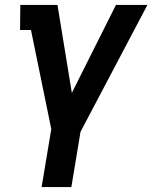

<svg xmlns="http://www.w3.org/2000/svg" viewBox="-20 -540 640 775"><path d="M148 215 187 -19 105 -419H61L62 -520H212L270 -165L448 -520H575L305 -8L268 215Z"/></svg>

Font: Iosevka HT Extended
Style: Bold Italic
Weight: 700
Width: 7
Italic angle: -9°
Monospace: yes
Designer: Belleve Invis
Foundry: Belleve Invis
Version: Version 32.3.0; ttfautohint (v1.8.4)